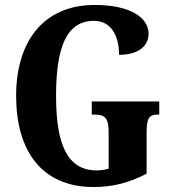

<svg xmlns="http://www.w3.org/2000/svg" viewBox="-20 -744 696 774"><path d="M358 10C435 10 503 -8 571 -44V-208C571 -266 580 -282 615 -282H622V-335H350V-282H364C404 -282 418 -266 418 -212V-64C401 -59 384 -57 370 -57C250 -57 206 -164 206 -358C206 -555 249 -660 359 -660C425 -660 460 -604 460 -523C541 -523 579 -561 579 -608C579 -673 505 -724 362 -724C153 -724 45 -574 45 -358C45 -137 147 10 358 10Z"/></svg>

Font: Noto Serif Sinhala ExtraCondensed ExtraBold
Style: Regular
Weight: 800
Width: 2
Designer: Jelle Bosma - Monotype Design Team
Foundry: Monotype Imaging Inc.
Version: Version 2.007